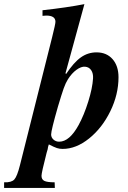

<svg xmlns="http://www.w3.org/2000/svg" viewBox="-103 -712 623 935"><path d="M163.1 175.8 164.1 203.1H-83V175.8Q-47.4 177.2 -33.4 162.1Q-19.5 147 -5.9 92.8L150.9 -530.8Q167 -595.2 167 -606Q167 -636.2 122.1 -636.2Q114.3 -636.2 104 -634.8V-662.1Q223.6 -675.3 308.1 -691.9L215.8 -355L219.2 -352.1Q256.3 -408.2 290.8 -432.6Q325.2 -457 367.2 -457Q416 -457 445.1 -424.1Q474.1 -391.1 474.1 -335.9Q474.1 -252 434.3 -170.4Q394.5 -88.9 331.1 -37.8Q267.6 13.2 202.1 13.2Q186.5 13.2 174.1 9Q161.6 4.9 134.8 -8.8L130.9 3.9Q130.9 11.7 124 32.2Q99.1 129.4 99.1 144Q99.1 162.1 113 168.9Q127 175.8 163.1 175.8ZM311 -387.2Q292.5 -388.7 269.5 -372.1Q246.6 -355.5 228 -326.2Q216.8 -308.6 207.3 -282Q197.8 -255.4 179.2 -192.9Q146 -77.1 146 -57.1Q146 -42.5 157.5 -32.2Q168.9 -22 185.1 -22Q235.4 -22 279.8 -103Q306.2 -151.4 326.7 -217Q347.2 -282.7 350.1 -330.1Q351.6 -354.5 341.1 -370.1Q330.6 -385.7 311 -387.2Z"/></svg>

Font: Accordance
Style: Bold-Italic
Weight: 700
Italic angle: -11°
Version: Version 1.2 (build January 31, 2020) Miklal Software Solutio